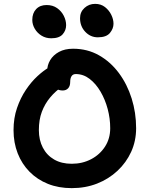

<svg xmlns="http://www.w3.org/2000/svg" viewBox="-20 -963 773 993"><path d="M351 10Q283 10 228 -12Q173 -34 133 -74.5Q93 -115 71.5 -170Q50 -225 50 -290Q50 -352 68 -404.5Q86 -457 114 -498.5Q142 -540 173.5 -569Q205 -598 232 -613.5Q259 -629 275 -629Q293 -629 305 -624Q317 -619 328 -602Q347 -576 337.5 -555Q328 -534 305 -518Q267 -492 239.5 -459Q212 -426 196.5 -385Q181 -344 181 -290Q181 -239 201.5 -199.5Q222 -160 260 -138Q298 -116 351 -116Q406 -116 451 -139.5Q496 -163 523 -204.5Q550 -246 550 -300Q550 -350 537 -399Q524 -448 500 -489Q476 -530 443.5 -555Q411 -580 372 -580Q357 -580 350 -569Q343 -558 343 -539Q343 -518 332.5 -506.5Q322 -495 304 -495Q284 -495 265.5 -506.5Q247 -518 235.5 -540.5Q224 -563 224 -596Q224 -626 239.5 -652Q255 -678 285 -694.5Q315 -711 358 -711Q432 -711 492 -677Q552 -643 595 -585Q638 -527 661 -453.5Q684 -380 684 -300Q684 -234 658.5 -178Q633 -122 587.5 -79.5Q542 -37 482 -13.5Q422 10 351 10ZM486 -770Q448 -770 421 -798.5Q394 -827 394 -869Q394 -901 417 -922Q440 -943 472 -943Q502 -943 523 -926.5Q544 -910 555.5 -886.5Q567 -863 567 -840Q567 -815 548.5 -792.5Q530 -770 486 -770ZM245 -765Q217 -765 195 -778.5Q173 -792 160 -814Q147 -836 147 -860Q147 -895 167 -916Q187 -937 221 -937Q253 -937 275.5 -921Q298 -905 310 -881Q322 -857 322 -833Q322 -806 304 -785.5Q286 -765 245 -765Z"/></svg>

Font: Shantell Sans SemiBold
Style: Regular
Weight: 600
Designer: Stephen Nixon, Anya Danilova, Shantell Martin
Foundry: Arrow Type
Version: Version 1.011;[c5ecc13dd]